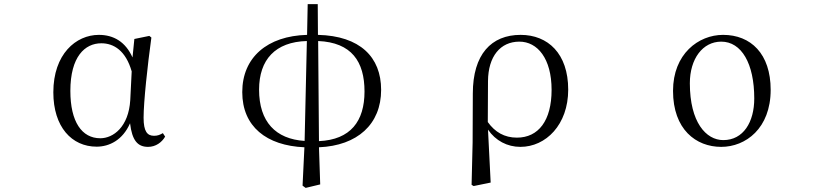

<svg xmlns="http://www.w3.org/2000/svg" viewBox="-20 -701 4040 936"><path d="M451 14C513 14 578 -18 614 -100C624 -16 651 15 702 15C739 15 769 -7 785 -35L774 -52C760 -44 749 -39 731 -39C698 -39 680 -60 680 -127C680 -204 699 -380 718 -518L708 -526L635 -511L626 -421C592 -497 534 -531 462 -531C350 -531 240 -437 240 -251C240 -82 330 14 451 14ZM622 -353 615 -213C607 -82 532 -27 469 -27C379 -27 323 -107 323 -258C323 -425 394 -490 474 -490C535 -490 593 -454 622 -353Z M1465 -14C1324 -23 1243 -107 1243 -264C1243 -410 1322 -497 1476 -501ZM1455 204 1470 215 1541 198 1535 17C1722 9 1838 -95 1838 -263C1838 -423 1735 -526 1530 -531L1529 -681H1480L1477 -531C1283 -526 1161 -421 1161 -252C1161 -84 1279 9 1464 17ZM1531 -501C1694 -494 1757 -401 1757 -255C1757 -110 1689 -20 1535 -13Z M2279 200 2289 206 2372 189 2359 -69C2396 -15 2453 15 2517 15C2641 15 2750 -93 2750 -264C2750 -440 2651 -531 2518 -531C2375 -531 2285 -436 2285 -245L2284 -6ZM2358 -106 2359 -306C2360 -426 2419 -498 2512 -498C2600 -498 2669 -416 2669 -263C2669 -113 2605 -30 2500 -30C2439 -30 2393 -57 2358 -106Z M3496 15C3615 15 3737 -75 3737 -263C3737 -439 3640 -531 3505 -531C3385 -531 3261 -438 3261 -258C3261 -70 3373 15 3496 15ZM3506 -18C3422 -18 3343 -105 3343 -295C3343 -415 3406 -498 3496 -498C3595 -498 3657 -391 3657 -221C3657 -106 3604 -18 3506 -18Z"/></svg>

Font: Harano Aji Mincho CN
Style: Regular
Weight: 400
Foundry: Masamichi Hosoda
Version: HaranoAjiMinchoCN-Regular version 20230610;ttx 4.39.4